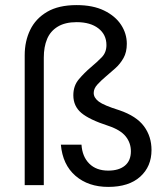

<svg xmlns="http://www.w3.org/2000/svg" viewBox="-20 -727 660 754"><path d="M77 -510Q77 -565 98.5 -609.5Q120 -654 165 -680.5Q210 -707 281 -707Q345 -707 389 -685.5Q433 -664 455.5 -629.5Q478 -595 478 -555Q478 -522 465 -499Q452 -476 433 -459Q414 -442 395 -426Q376 -410 362 -394.5Q348 -379 348 -362Q348 -343 368 -328Q388 -313 449 -294Q516 -271 545.5 -231Q575 -191 575 -138Q575 -73 530.5 -33Q486 7 405 7Q327 7 276.5 -36.5Q226 -80 219 -159H300Q303 -112 330.5 -84.5Q358 -57 405 -57Q447 -57 470.5 -76.5Q494 -96 494 -133Q494 -166 473.5 -191.5Q453 -217 405 -233Q331 -257 299.5 -283.5Q268 -310 268 -353Q268 -390 289.5 -415.5Q311 -441 337 -463Q361 -483 379.5 -502Q398 -521 398 -550Q398 -591 366.5 -615.5Q335 -640 281 -640Q236 -640 207 -622.5Q178 -605 165 -574Q152 -543 152 -501V0H77Z"/></svg>

Font: Albert Sans
Style: Regular
Weight: 400
Designer: Andreas Rasmussen
Foundry: a.Foundry
Version: Version 1.025